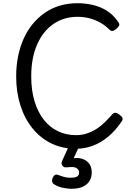

<svg xmlns="http://www.w3.org/2000/svg" viewBox="-20 -910 815 1199"><path d="M455 19Q369 19 300.5 -14.5Q232 -48 183 -108.5Q134 -169 107.5 -251.5Q81 -334 81 -433Q81 -499 93 -558.5Q105 -618 128 -669Q151 -720 184.5 -760.5Q218 -801 260.5 -830.5Q303 -860 354.5 -875Q406 -890 464 -890Q510 -890 556 -880Q602 -870 644 -845Q686 -820 719 -772Q728 -759 724 -750.5Q720 -742 708 -731Q694 -719 684 -717Q674 -715 664 -724Q639 -750 607.5 -768Q576 -786 540 -795.5Q504 -805 464 -805Q422 -805 384.5 -794Q347 -783 314.5 -761Q282 -739 256.5 -707Q231 -675 212.5 -633.5Q194 -592 184.5 -542Q175 -492 175 -433Q175 -345 196 -276.5Q217 -208 254.5 -161Q292 -114 343 -90Q394 -66 455 -66Q491 -66 522.5 -76.5Q554 -87 582.5 -105Q611 -123 635 -147Q659 -171 682 -197Q691 -207 702.5 -205.5Q714 -204 727 -193Q742 -182 745 -173Q748 -164 740 -152Q701 -94 655 -56Q609 -18 558.5 0.5Q508 19 455 19ZM425 269Q409 269 377 263.5Q345 258 318 241Q307 234 305.5 222.5Q304 211 309 200Q316 186 325 182Q334 178 347 184Q358 188 377 194Q396 200 418 200Q449 200 461.5 192.5Q474 185 474 166Q474 151 458.5 140Q443 129 399 135Q388 136 382 134Q376 132 370 125Q365 118 364.5 111Q364 104 367 97L417 -13H482L428 105L398 89Q443 72 478 78Q513 84 533 107Q553 130 553 166Q553 198 538.5 221Q524 244 496 256.5Q468 269 425 269Z"/></svg>

Font: Playwrite IT Moderna
Style: Regular
Weight: 400
Designer: Veronika Burian, José Scaglione
Foundry: TypeTogether
Version: Version 1.002